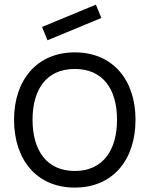

<svg xmlns="http://www.w3.org/2000/svg" viewBox="-20 -808 657 843"><path d="M188.5 -631.2 164.6 -689.6 401 -787.5 425 -729.2ZM308.3 15.6C475 15.6 575 -105.2 575 -282.3C575 -456.3 476 -578.1 308.3 -578.1C143.8 -578.1 41.7 -458.3 41.7 -282.3C41.7 -107.3 140.6 15.6 308.3 15.6ZM493.8 -282.3C493.8 -149 432.3 -57.3 308.3 -57.3C186.5 -57.3 122.9 -145.8 122.9 -282.3C122.9 -413.5 182.3 -505.2 308.3 -505.2C431.3 -505.2 493.8 -417.7 493.8 -282.3Z"/></svg>

Font: Manrope3
Style: Regular
Weight: 400
Width: 4
Designer: Mikhail Sharanda
Foundry: Mikhail Sharanda
Version: Version 3.000;PS 003.000;hotconv 1.0.88;makeotf.lib2.5.64775